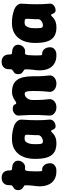

<svg xmlns="http://www.w3.org/2000/svg" viewBox="799 -1487 710 2348"><g transform="rotate(-90 1154.0 -313.0)"><path d="M254 21Q190 25 148 5Q106 -15 83 -51.5Q60 -88 53 -134Q46 -180 52 -226Q55 -252 57.5 -271Q60 -290 61 -309.5Q62 -329 62 -354Q63 -365 59 -369.5Q55 -374 48.5 -377Q42 -380 33 -388Q18 -396 10.5 -411Q3 -426 3 -446Q3 -465 10 -480Q17 -495 33 -502Q46 -510 54.5 -517Q63 -524 63 -537Q63 -546 64 -558.5Q65 -571 65 -579Q71 -611 94.5 -629.5Q118 -648 154 -648Q190 -648 213.5 -629.5Q237 -611 242 -577Q243 -570 243.5 -561.5Q244 -553 244 -545Q244 -520 266 -520Q275 -520 285 -519Q295 -518 304 -516Q329 -510 346 -491.5Q363 -473 363 -446Q363 -418 345.5 -394.5Q328 -371 302 -363Q292 -361 281 -361Q270 -361 260 -362Q249 -364 243.5 -353Q238 -342 236 -321Q235 -298 233.5 -277.5Q232 -257 232 -222Q232 -189 233.5 -173.5Q235 -158 239.5 -154.5Q244 -151 254 -152Q285 -154 308.5 -126.5Q332 -99 332 -55Q332 -21 307.5 -1Q283 19 254 21Z M575 22Q473 22 429 -40Q385 -102 385 -225V-250Q385 -293 396.5 -340.5Q408 -388 435.5 -429Q463 -470 510.5 -496Q558 -522 630 -522Q682 -522 721 -514Q760 -506 791 -495Q823 -483 845.5 -458Q868 -433 865 -398Q861 -349 859.5 -303.5Q858 -258 858 -216.5Q858 -175 859.5 -137Q861 -99 865 -66Q869 -31 842.5 -9.5Q816 12 781 12Q770 12 761 5Q752 -2 746 -13Q739 -26 736.5 -34.5Q734 -43 725 -43Q718 -43 709.5 -33Q701 -23 685 -10.5Q669 2 643 12Q617 22 575 22ZM600 -143Q616 -143 633.5 -150.5Q651 -158 663 -171Q675 -184 675 -200Q675 -225 675.5 -243Q676 -261 677.5 -279Q679 -297 680 -322Q683 -364 664 -365Q658 -366 648.5 -366.5Q639 -367 630 -367Q609 -367 596.5 -354.5Q584 -342 577 -323Q570 -304 567.5 -284.5Q565 -265 565 -250V-225Q565 -187 569.5 -165Q574 -143 600 -143Z M915 -435Q912 -469 938.5 -490.5Q965 -512 999 -512Q1017 -512 1031.5 -506.5Q1046 -501 1052 -484Q1054 -475 1061 -471Q1068 -467 1080 -473Q1086 -476 1096.5 -483.5Q1107 -491 1122.5 -499.5Q1138 -508 1158 -514.5Q1178 -521 1205 -521Q1304 -521 1349.5 -460Q1395 -399 1395 -271Q1395 -229 1395.5 -199.5Q1396 -170 1398 -141Q1400 -112 1405 -71Q1410 -31 1380.5 -4.5Q1351 22 1307 22Q1260 22 1230 -4.5Q1200 -31 1205 -71Q1210 -112 1212 -141Q1214 -170 1214.5 -199.5Q1215 -229 1215 -271Q1215 -325 1207.5 -345.5Q1200 -366 1180 -366Q1161 -366 1143.5 -353.5Q1126 -341 1115.5 -319.5Q1105 -298 1105 -271Q1105 -229 1105.5 -199.5Q1106 -170 1108 -141Q1110 -112 1115 -71Q1120 -31 1090.5 -4.5Q1061 22 1017 22Q973 22 942.5 -3Q912 -28 915 -68Q920 -138 921.5 -194.5Q923 -251 921.5 -308.5Q920 -366 915 -435Z M1672 21Q1608 25 1566 5Q1524 -15 1501 -51.5Q1478 -88 1471 -134Q1464 -180 1470 -226Q1473 -252 1475.5 -271Q1478 -290 1479 -309.5Q1480 -329 1480 -354Q1481 -365 1477 -369.5Q1473 -374 1466.5 -377Q1460 -380 1451 -388Q1436 -396 1428.5 -411Q1421 -426 1421 -446Q1421 -465 1428 -480Q1435 -495 1451 -502Q1464 -510 1472.5 -517Q1481 -524 1481 -537Q1481 -546 1482 -558.5Q1483 -571 1483 -579Q1489 -611 1512.5 -629.5Q1536 -648 1572 -648Q1608 -648 1631.5 -629.5Q1655 -611 1660 -577Q1661 -570 1661.5 -561.5Q1662 -553 1662 -545Q1662 -520 1684 -520Q1693 -520 1703 -519Q1713 -518 1722 -516Q1747 -510 1764 -491.5Q1781 -473 1781 -446Q1781 -418 1763.5 -394.5Q1746 -371 1720 -363Q1710 -361 1699 -361Q1688 -361 1678 -362Q1667 -364 1661.5 -353Q1656 -342 1654 -321Q1653 -298 1651.5 -277.5Q1650 -257 1650 -222Q1650 -189 1651.5 -173.5Q1653 -158 1657.5 -154.5Q1662 -151 1672 -152Q1703 -154 1726.5 -126.5Q1750 -99 1750 -55Q1750 -21 1725.5 -1Q1701 19 1672 21Z M1993 22Q1891 22 1847 -40Q1803 -102 1803 -225V-250Q1803 -293 1814.5 -340.5Q1826 -388 1853.5 -429Q1881 -470 1928.5 -496Q1976 -522 2048 -522Q2100 -522 2139 -514Q2178 -506 2209 -495Q2241 -483 2263.5 -458Q2286 -433 2283 -398Q2279 -349 2277.5 -303.5Q2276 -258 2276 -216.5Q2276 -175 2277.5 -137Q2279 -99 2283 -66Q2287 -31 2260.5 -9.5Q2234 12 2199 12Q2188 12 2179 5Q2170 -2 2164 -13Q2157 -26 2154.5 -34.5Q2152 -43 2143 -43Q2136 -43 2127.5 -33Q2119 -23 2103 -10.5Q2087 2 2061 12Q2035 22 1993 22ZM2018 -143Q2034 -143 2051.5 -150.5Q2069 -158 2081 -171Q2093 -184 2093 -200Q2093 -225 2093.5 -243Q2094 -261 2095.5 -279Q2097 -297 2098 -322Q2101 -364 2082 -365Q2076 -366 2066.5 -366.5Q2057 -367 2048 -367Q2027 -367 2014.5 -354.5Q2002 -342 1995 -323Q1988 -304 1985.5 -284.5Q1983 -265 1983 -250V-225Q1983 -187 1987.5 -165Q1992 -143 2018 -143Z"/></g></svg>

Font: Winky Sans ExtraBold
Style: Regular
Weight: 800
Designer: Simon Atzbach
Foundry: typofactur
Version: Version 1.205